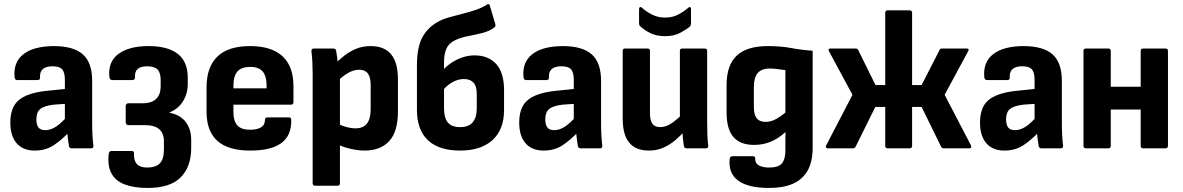

<svg xmlns="http://www.w3.org/2000/svg" viewBox="-20 -734 5853 950"><path d="M334 0Q324 0 321 -12Q319 -25 316 -48Q313 -71 312 -93L301 -129V-339Q301 -376 287.5 -391Q274 -406 240 -406Q175 -406 178 -351Q179 -338 167 -338H65Q53 -338 52 -354Q46 -427 96 -466Q146 -505 245 -506Q344 -506 390 -465Q436 -424 436 -334V-127Q436 -93 437.5 -65.5Q439 -38 442 -14Q444 0 430 0ZM152 11Q94 11 62.5 -25Q31 -61 31 -128Q31 -178 49.5 -210.5Q68 -243 111 -261.5Q154 -280 225 -286L314 -295V-221L244 -216Q197 -210 178.5 -194Q160 -178 160 -144Q160 -116 170.5 -103Q181 -90 204 -90Q230 -90 256.5 -107Q283 -124 318 -164L327 -86Q285 -41 245 -15Q205 11 152 11Z M710 196Q643 196 597 178.5Q551 161 531 123Q511 85 518 27Q520 13 531 13H631Q645 13 643 28Q642 62 658 78.5Q674 95 708 95Q751 95 771 74Q791 53 791 6V-36Q791 -74 768 -94.5Q745 -115 695 -115H614Q610 -115 606 -118.5Q602 -122 602 -128V-211Q602 -216 606 -219.5Q610 -223 614 -223H685Q731 -223 753 -245Q775 -267 775 -307V-338Q775 -374 759.5 -390Q744 -406 708 -406Q676 -406 661 -392.5Q646 -379 648 -352Q648 -347 645 -342.5Q642 -338 636 -338H535Q523 -338 521 -354Q514 -429 566.5 -467.5Q619 -506 715 -506Q810 -506 859.5 -467.5Q909 -429 909 -350V-318Q909 -271 885.5 -233Q862 -195 819 -178V-176Q872 -166 899 -130.5Q926 -95 926 -41V-2Q926 91 874 143.5Q822 196 710 196Z M1219 11Q1109 11 1055.5 -37Q1002 -85 1002 -181V-302Q1002 -402 1055.5 -454Q1109 -506 1217 -506Q1323 -506 1377.5 -456Q1432 -406 1432 -308V-229Q1432 -216 1419 -216H1135V-179Q1135 -135 1154.5 -113.5Q1174 -92 1218 -92Q1252 -92 1271.5 -104Q1291 -116 1291 -141Q1291 -153 1304 -153H1410Q1421 -153 1421 -141Q1423 -64 1372.5 -26.5Q1322 11 1219 11ZM1135 -297H1299V-310Q1299 -358 1279.5 -380.5Q1260 -403 1218 -403Q1175 -403 1155 -380.5Q1135 -358 1135 -310Z M1784 11Q1752 11 1713 2Q1674 -7 1646 -22L1644 -126Q1667 -113 1692.5 -106Q1718 -99 1739 -99Q1777 -99 1795.5 -122.5Q1814 -146 1814 -193V-314Q1814 -352 1800 -370.5Q1786 -389 1757 -389Q1729 -389 1700.5 -372Q1672 -355 1643 -326L1632 -412Q1657 -438 1684 -459Q1711 -480 1743 -493Q1775 -506 1814 -506Q1881 -506 1915 -465.5Q1949 -425 1949 -340V-183Q1949 -83 1906 -36Q1863 11 1784 11ZM1539 185Q1527 185 1527 172V-371Q1527 -399 1525.5 -427.5Q1524 -456 1521 -480Q1520 -494 1533 -494H1630Q1640 -494 1643 -484Q1646 -469 1648.5 -448Q1651 -427 1651 -409L1662 -357V172Q1662 185 1650 185Z M2257 11Q2151 11 2097 -40.5Q2043 -92 2043 -190V-410Q2043 -496 2067.5 -545Q2092 -594 2143 -624Q2169 -639 2201 -648Q2233 -657 2267 -665.5Q2301 -674 2332.5 -684.5Q2364 -695 2389 -711Q2394 -715 2398.5 -713.5Q2403 -712 2404 -705L2431 -614Q2433 -603 2426 -598Q2400 -579 2365.5 -570.5Q2331 -562 2296.5 -555.5Q2262 -549 2234 -536Q2201 -521 2189 -493.5Q2177 -466 2177 -427V-201Q2177 -149 2196.5 -127Q2216 -105 2257 -105Q2299 -105 2319 -129Q2339 -153 2339 -198V-269Q2339 -308 2322.5 -325.5Q2306 -343 2275 -343Q2245 -343 2215.5 -325.5Q2186 -308 2166 -280L2167 -382Q2185 -403 2209.5 -420.5Q2234 -438 2265 -449Q2296 -460 2328 -460Q2396 -460 2435 -417.5Q2474 -375 2474 -288V-190Q2474 -93 2417 -41Q2360 11 2257 11Z M2852 0Q2842 0 2839 -12Q2837 -25 2834 -48Q2831 -71 2830 -93L2819 -129V-339Q2819 -376 2805.5 -391Q2792 -406 2758 -406Q2693 -406 2696 -351Q2697 -338 2685 -338H2583Q2571 -338 2570 -354Q2564 -427 2614 -466Q2664 -505 2763 -506Q2862 -506 2908 -465Q2954 -424 2954 -334V-127Q2954 -93 2955.5 -65.5Q2957 -38 2960 -14Q2962 0 2948 0ZM2670 11Q2612 11 2580.5 -25Q2549 -61 2549 -128Q2549 -178 2567.5 -210.5Q2586 -243 2629 -261.5Q2672 -280 2743 -286L2832 -295V-221L2762 -216Q2715 -210 2696.5 -194Q2678 -178 2678 -144Q2678 -116 2688.5 -103Q2699 -90 2722 -90Q2748 -90 2774.5 -107Q2801 -124 2836 -164L2845 -86Q2803 -41 2763 -15Q2723 11 2670 11Z M3191 11Q3126 11 3093.5 -28Q3061 -67 3061 -148V-482Q3061 -494 3073 -494H3184Q3196 -494 3196 -482V-175Q3196 -139 3208 -122Q3220 -105 3246 -105Q3275 -105 3303 -124Q3331 -143 3361 -174L3371 -89Q3347 -62 3319.5 -39Q3292 -16 3260.5 -2.5Q3229 11 3191 11ZM3378 0Q3367 0 3364 -10Q3361 -28 3359 -49.5Q3357 -71 3356 -91L3344 -141V-482Q3344 -494 3356 -494H3466Q3479 -494 3479 -482V-127Q3479 -96 3480 -68Q3481 -40 3484 -14Q3486 0 3472 0ZM3271 -555Q3225 -555 3193 -572.5Q3161 -590 3146 -606Q3142 -609 3142 -619V-688Q3142 -696 3146 -698.5Q3150 -701 3156 -696Q3174 -679 3204 -663Q3234 -647 3271 -647Q3309 -647 3338 -663Q3367 -679 3386 -696Q3392 -701 3395.5 -698.5Q3399 -696 3399 -688V-619Q3399 -609 3394 -603Q3379 -590 3347.5 -572.5Q3316 -555 3271 -555Z M3786 196Q3683 196 3633.5 160.5Q3584 125 3590 54Q3592 39 3604 39H3706Q3717 39 3717 52Q3716 74 3735 84.5Q3754 95 3786 95Q3832 95 3849 74Q3866 53 3866 12V-24Q3866 -38 3866 -51.5Q3866 -65 3867 -79H3865Q3829 -47 3791.5 -32Q3754 -17 3711 -17Q3643 -17 3609 -56Q3575 -95 3575 -178V-312Q3575 -411 3625 -458.5Q3675 -506 3780 -506Q3843 -506 3893.5 -496.5Q3944 -487 4001 -483V-5Q4001 67 3975.5 111Q3950 155 3902.5 175.5Q3855 196 3786 196ZM3768 -131Q3792 -131 3815 -142.5Q3838 -154 3866 -177V-387Q3848 -389 3828 -392Q3808 -395 3789 -395Q3748 -395 3729 -372.5Q3710 -350 3710 -303V-206Q3710 -167 3724 -149Q3738 -131 3768 -131Z M4076 0Q4069 0 4067 -4.5Q4065 -9 4068 -15L4198 -265L4082 -480Q4075 -494 4090 -494H4212Q4223 -494 4226 -487L4312 -313H4360V-670Q4360 -683 4372 -683H4480Q4493 -683 4493 -670V-313H4540L4629 -487Q4631 -492 4634 -493Q4637 -494 4643 -494H4763Q4778 -494 4770 -480L4654 -265L4784 -15Q4787 -9 4785 -4.5Q4783 0 4777 0H4651Q4640 0 4637 -7L4540 -205H4493V-13Q4493 0 4480 0H4372Q4360 0 4360 -13V-205H4311L4213 -7Q4209 0 4198 0Z M5132 0Q5122 0 5119 -12Q5117 -25 5114 -48Q5111 -71 5110 -93L5099 -129V-339Q5099 -376 5085.5 -391Q5072 -406 5038 -406Q4973 -406 4976 -351Q4977 -338 4965 -338H4863Q4851 -338 4850 -354Q4844 -427 4894 -466Q4944 -505 5043 -506Q5142 -506 5188 -465Q5234 -424 5234 -334V-127Q5234 -93 5235.5 -65.5Q5237 -38 5240 -14Q5242 0 5228 0ZM4950 11Q4892 11 4860.5 -25Q4829 -61 4829 -128Q4829 -178 4847.5 -210.5Q4866 -243 4909 -261.5Q4952 -280 5023 -286L5112 -295V-221L5042 -216Q4995 -210 4976.5 -194Q4958 -178 4958 -144Q4958 -116 4968.5 -103Q4979 -90 5002 -90Q5028 -90 5054.5 -107Q5081 -124 5116 -164L5125 -86Q5083 -41 5043 -15Q5003 11 4950 11Z M5636 0Q5624 0 5624 -13V-482Q5624 -494 5636 -494H5747Q5759 -494 5759 -482V-13Q5759 0 5747 0ZM5353 0Q5341 0 5341 -13V-482Q5341 -494 5353 -494H5464Q5476 -494 5476 -482V-13Q5476 0 5464 0ZM5463 -192V-305H5649V-192Z"/></svg>

Font: Sofia Sans Semi Condensed ExtraBold
Style: Regular
Weight: 800
Designer: Botio Nikoltchev, Ani Petrova
Foundry: lettersoup
Version: Version 4.100